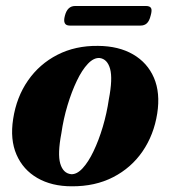

<svg xmlns="http://www.w3.org/2000/svg" viewBox="-20 -626 580 657"><path d="M315.5 -469Q386 -468.5 435.2 -440Q484.5 -411.5 506.8 -359.8Q529 -308 518 -237.5Q506.5 -164.5 467.8 -108Q429 -51.5 367.2 -19.8Q305.5 12 225.5 11.5Q157 11.5 108 -16.8Q59 -45 36.5 -96.8Q14 -148.5 25 -219Q36.5 -294 75.8 -350.5Q115 -407 176.5 -438.5Q238 -470 315.5 -469ZM223 -30Q242.5 -28.5 262.5 -50Q282.5 -71.5 300.2 -108.8Q318 -146 331.8 -192.2Q345.5 -238.5 352.5 -286.5Q366 -356.5 356.8 -390.2Q347.5 -424 321 -427.5Q301 -429 280.8 -407.8Q260.5 -386.5 242.8 -349.2Q225 -312 211 -265.5Q197 -219 190 -170Q176.5 -99.5 186.2 -66.2Q196 -33 223 -30ZM202 -572Q210.5 -605.5 237 -605.5H479.5Q492.5 -605.5 496.8 -598.5Q501 -591.5 495.5 -572.5Q491 -554 482.5 -546.2Q474 -538.5 461 -538.5H218.5Q193 -538.5 202 -572Z"/></svg>

Font: Fraunces 72pt S000
Style: Bold Italic
Weight: 700
Italic angle: -16°
Version: Version 1.000; ttfautohint (v1.8.3)